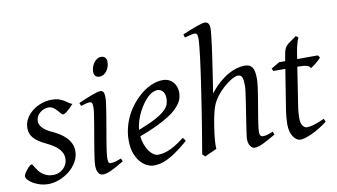

<svg xmlns="http://www.w3.org/2000/svg" viewBox="-78 -915 1948 1109"><g transform="rotate(-10 896.5 -361.0)"><path d="M340.8 -412.1Q331.1 -400.9 321.5 -391.8Q312 -382.8 303.7 -376Q295.4 -369.1 288.8 -365.5Q282.2 -361.8 278.8 -361.8Q272.5 -361.8 265.4 -370.4Q258.3 -378.9 249.3 -388.9Q240.2 -398.9 228.3 -407.5Q216.3 -416 200.2 -416Q186.5 -416 173.3 -410.9Q160.2 -405.8 149.7 -396.7Q139.2 -387.7 132.6 -374.8Q126 -361.8 126 -346.2Q126 -329.1 142.3 -310.1Q158.7 -291 198.2 -272.9Q218.3 -263.7 238.3 -251.5Q258.3 -239.3 274.2 -223.4Q290 -207.5 300 -187.3Q310.1 -167 310.1 -141.1Q310.1 -107.4 292.7 -77.9Q275.4 -48.3 248.3 -26.6Q221.2 -4.9 188 7.6Q154.8 20 123 20Q100.1 20 77.6 13.4Q55.2 6.8 37.6 -3.4Q20 -13.7 9 -25.6Q-2 -37.6 -2 -47.9Q-2 -53.2 3.9 -63.5Q9.8 -73.7 17.8 -83.7Q25.9 -93.8 34.2 -101.3Q42.5 -108.9 47.9 -108.9Q51.3 -108.9 54.9 -102.8Q58.6 -96.7 64.2 -87.6Q69.8 -78.6 77.6 -67.9Q85.4 -57.1 97.2 -48.1Q108.9 -39.1 124.8 -33Q140.6 -26.9 162.1 -26.9Q179.2 -26.9 194.6 -33.4Q210 -40 221.4 -51Q232.9 -62 239.5 -76.9Q246.1 -91.8 246.1 -108.9Q246.1 -127.9 238.3 -143.3Q230.5 -158.7 217.5 -171.1Q204.6 -183.6 187.5 -193.8Q170.4 -204.1 151.9 -212.9Q126 -225.1 108.4 -237.3Q90.8 -249.5 80.1 -262.2Q69.3 -274.9 64.7 -289.1Q60.1 -303.2 60.1 -318.8Q60.1 -349.6 75.2 -375Q90.3 -400.4 114.3 -418.7Q138.2 -437 167.7 -447Q197.3 -457 226.1 -457Q251 -457 268.1 -451.2Q285.2 -445.3 298.1 -437.5Q311 -429.7 320.8 -422.4Q330.6 -415 340.8 -412.1Z M569.3 -35.2Q546.4 -21.5 528.1 -11.2Q509.8 -1 494.6 6.1Q479.5 13.2 467.3 16.6Q455.1 20 444.3 20Q427.7 20 418 4.6Q408.2 -10.7 408.2 -37.1Q408.2 -51.8 411.9 -78.9Q415.5 -106 420.9 -138.9Q426.3 -171.9 432.6 -207.8Q439 -243.7 444.3 -276.1Q449.7 -308.6 453.4 -333.7Q457 -358.9 457 -371.1Q457 -382.3 455.6 -388.9Q454.1 -395.5 451.7 -398.7Q449.2 -401.9 445.3 -402.8Q441.4 -403.8 437 -403.8Q433.1 -403.8 425 -402.1Q417 -400.4 408.7 -397.9Q399.4 -395.5 388.2 -392.1L381.3 -410.2Q401.9 -419.4 422.1 -428Q442.4 -436.5 460 -442.9Q477.5 -449.2 490.7 -453.1Q503.9 -457 510.3 -457Q523.9 -457 529.5 -447.8Q535.2 -438.5 535.2 -416Q535.2 -401.9 531.5 -374.3Q527.8 -346.7 522 -312.5Q516.1 -278.3 509.8 -241Q503.4 -203.6 497.6 -169.4Q491.7 -135.3 488 -107.7Q484.4 -80.1 484.4 -65.9Q484.4 -50.8 487.5 -43.9Q490.7 -37.1 499 -37.1Q514.2 -37.1 528.1 -41Q542 -44.9 562 -53.2ZM582.5 -616.2Q582.5 -602.5 578.4 -589.1Q574.2 -575.7 566.4 -564.7Q558.6 -553.7 547.4 -546.9Q536.1 -540 522.5 -540Q507.3 -540 499 -548.8Q490.7 -557.6 490.7 -574.2Q490.7 -587.4 495.1 -600.8Q499.5 -614.3 507.3 -625.5Q515.1 -636.7 526.1 -643.8Q537.1 -650.9 550.8 -650.9Q565.9 -650.9 574.2 -641.8Q582.5 -632.8 582.5 -616.2Z M784.2 -381.8Q768.1 -367.2 752.7 -346.2Q737.3 -325.2 724.9 -300.8Q712.4 -276.4 704.1 -249.8Q695.8 -223.1 693.8 -197.3Q757.8 -222.2 795.2 -242.4Q832.5 -262.7 851.6 -280.8Q870.6 -298.8 876 -315.4Q881.3 -332 881.3 -349.1Q881.3 -364.3 877.4 -375.2Q873.5 -386.2 867.2 -392.8Q860.8 -399.4 852.8 -402.6Q844.7 -405.8 836.4 -405.8Q828.6 -405.8 813.5 -400.1Q798.3 -394.5 784.2 -381.8ZM959.5 -371.1Q959.5 -357.4 956.3 -342.3Q953.1 -327.1 943.1 -311Q933.1 -294.9 915.3 -277.3Q897.5 -259.8 867.9 -241Q838.4 -222.2 795.9 -201.9Q753.4 -181.6 694.3 -159.7Q697.3 -132.3 705.8 -109.9Q714.4 -87.4 725.8 -71.3Q737.3 -55.2 750.7 -46.1Q764.2 -37.1 777.3 -37.1Q787.6 -37.1 802.2 -39.3Q816.9 -41.5 836.2 -48.8Q855.5 -56.2 879.6 -70.3Q903.8 -84.5 933.1 -107.9Q938.5 -105 942.6 -98.4Q946.8 -91.8 948.2 -87.9Q908.2 -53.2 877.4 -32Q846.7 -10.7 822.5 0.7Q798.3 12.2 779.1 16.1Q759.8 20 742.2 20Q726.1 20 705.6 11Q685.1 2 667 -17.8Q648.9 -37.6 636.5 -69.6Q624 -101.6 624 -147.9Q624 -186 633.3 -222.9Q642.6 -259.8 659.9 -293.7Q677.2 -327.6 702.6 -357.9Q728 -388.2 760.3 -413.1Q771.5 -421.9 785.6 -429.9Q799.8 -438 815.2 -444.1Q830.6 -450.2 846.4 -453.6Q862.3 -457 877.4 -457Q898.4 -457 913.8 -449.5Q929.2 -441.9 939.5 -429.7Q949.7 -417.5 954.6 -402.1Q959.5 -386.7 959.5 -371.1Z M1459.5 -35.2Q1414.1 -8.8 1384.5 5.6Q1355 20 1334.5 20Q1320.3 20 1309.3 4.6Q1298.3 -10.7 1298.3 -37.1Q1298.3 -45.9 1301.5 -68.6Q1304.7 -91.3 1309.3 -121.6Q1314 -151.9 1319.3 -186Q1324.7 -220.2 1329.3 -251Q1334 -281.7 1337.2 -306.2Q1340.3 -330.6 1340.3 -341.8Q1340.3 -360.4 1338.9 -372.8Q1337.4 -385.3 1333.7 -393.1Q1330.1 -400.9 1323.5 -404.1Q1316.9 -407.2 1306.2 -407.2Q1299.8 -407.2 1283.7 -399.7Q1267.6 -392.1 1246.8 -376.7Q1226.1 -361.3 1203.9 -338.4Q1181.6 -315.4 1163.1 -284.2Q1149.9 -260.7 1141.1 -225.8Q1132.3 -190.9 1125.5 -147Q1121.1 -120.1 1118.7 -99.6Q1116.2 -79.1 1115 -63.2Q1113.8 -47.4 1113.5 -34.9Q1113.3 -22.5 1114.3 -12.2Q1107.9 -8.8 1098.4 -4.6Q1088.9 -0.5 1078.9 3.9Q1068.8 8.3 1059.6 12.5Q1050.3 16.6 1044.4 20L1028.3 4.9Q1032.7 -21.5 1039.3 -60.3Q1045.9 -99.1 1053.5 -145.8Q1061 -192.4 1069.1 -244.1Q1077.1 -295.9 1085 -347.4Q1092.8 -398.9 1099.9 -448Q1106.9 -497.1 1112.1 -538.3Q1117.2 -579.6 1120.4 -610.6Q1123.5 -641.6 1123.5 -657.2Q1123.5 -668.5 1121.8 -675Q1120.1 -681.6 1117.4 -684.8Q1114.7 -688 1111.1 -689Q1107.4 -689.9 1103.5 -689.9Q1098.6 -689.9 1089.6 -687.7Q1080.6 -685.5 1070.8 -683.1Q1059.6 -680.2 1047.4 -676.8L1041.5 -695.8Q1062 -705.1 1082.8 -713.4Q1103.5 -721.7 1121.6 -728Q1139.6 -734.4 1153.3 -738.3Q1167 -742.2 1173.3 -742.2Q1187 -742.2 1194.6 -733.4Q1202.1 -724.6 1202.1 -702.1Q1202.1 -690.4 1199.2 -663.3Q1196.3 -636.2 1191.7 -601.1Q1187 -565.9 1181.2 -525.9Q1175.3 -485.8 1169.7 -448.5Q1164.1 -411.1 1159.2 -379.9Q1154.3 -348.6 1151.4 -331.1Q1179.7 -366.2 1207.5 -390.4Q1235.4 -414.6 1261.7 -429.2Q1288.1 -443.8 1312.3 -450.4Q1336.4 -457 1358.4 -457Q1389.2 -457 1402.3 -437.7Q1415.5 -418.5 1415.5 -371.1Q1415.5 -354 1412.4 -328.6Q1409.2 -303.2 1404.5 -273.9Q1399.9 -244.6 1394.5 -213.4Q1389.2 -182.1 1384.5 -154.1Q1379.9 -126 1376.7 -102.8Q1373.5 -79.6 1373.5 -65.9Q1373.5 -49.3 1379.4 -43.2Q1385.3 -37.1 1391.1 -37.1Q1404.8 -37.1 1419.4 -41.3Q1434.1 -45.4 1452.1 -53.2Z M1763.7 -57.1Q1739.7 -38.6 1715.8 -24.2Q1691.9 -9.8 1670.4 0Q1648.9 9.8 1631.6 14.9Q1614.3 20 1603.5 20Q1591.3 20 1580.3 12.7Q1569.3 5.4 1560.8 -7.6Q1552.2 -20.5 1547.4 -38.6Q1542.5 -56.6 1542.5 -78.1Q1542.5 -87.4 1543 -96.7Q1543.5 -106 1544.2 -116Q1544.9 -126 1546.1 -137.2Q1547.4 -148.4 1549.3 -162.1L1586.9 -397.9H1516.6L1509.3 -413.1L1558.6 -441.9H1593.8L1596.7 -459Q1599.6 -479 1602.8 -492.2Q1606 -505.4 1610.1 -514.2Q1614.3 -522.9 1619.1 -528.6Q1624 -534.2 1630.4 -539.1L1679.7 -574.2L1693.4 -562Q1689.9 -557.6 1686 -546.4Q1682.6 -536.6 1678 -518.6Q1673.3 -500.5 1668.5 -470.2L1664.1 -441.9H1785.6L1795.4 -428.2Q1790.5 -421.4 1782 -413.3Q1773.4 -405.3 1764.2 -397.9Q1754.9 -390.6 1746.3 -384.5Q1737.8 -378.4 1733.4 -376Q1730.5 -382.8 1725.3 -387Q1720.2 -391.1 1711.4 -393.6Q1702.6 -396 1689.7 -397Q1676.8 -397.9 1658.7 -397.9H1657.2L1622.6 -173.8Q1621.1 -164.6 1619.9 -154.1Q1618.7 -143.6 1617.9 -134Q1617.2 -124.5 1616.9 -116.2Q1616.7 -107.9 1616.7 -103Q1616.7 -72.8 1627.7 -58.3Q1638.7 -43.9 1652.3 -43.9Q1669.4 -43.9 1694.1 -51.3Q1718.8 -58.6 1755.4 -75.2Z"/></g></svg>

Font: Gentium Plus Eur
Style: Italic
Weight: 400
Italic angle: -8°
Designer: J. Victor Gaultney, Annie Olsen, Iska Routamaa, Becca Hirsbrunner
Foundry: SIL International
Version: Version 5.000